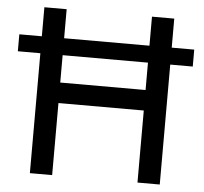

<svg xmlns="http://www.w3.org/2000/svg" viewBox="-51 -753 857 807"><g transform="rotate(5 378.0 -350.0)"><path d="M558 0V-700H652V0ZM104 0V-700H198V0ZM184.5 -304V-390.5H572.5V-304ZM9 -506V-577.5H747V-506Z"/></g></svg>

Font: Geologica Roman Light
Style: Regular
Weight: 300
Designer: Sindre Bremnes, Frode Helland
Foundry: Monokrom Skriftforlag AS
Version: Version 1.010;gftools[0.9.28]